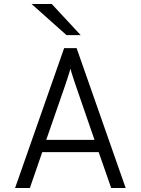

<svg xmlns="http://www.w3.org/2000/svg" viewBox="-20 -941 704 961"><path d="M55.5 0 301 -700H363.5L609 0H536.5L474 -179.5H191.5L129.5 0ZM211.5 -241H453L359 -513.5Q354.5 -527 345.5 -554.2Q336.5 -581.5 332.5 -597.5Q328.5 -581.5 319.5 -554.2Q310.5 -527 306 -513.5ZM313 -765 138 -921H239L384 -765Z"/></svg>

Font: Overpass Light
Style: Regular
Weight: 300
Designer: Delve Withrington, Dave Bailey, Thomas Jockin
Foundry: Delve Fonts LLC
Version: Version 4.000; ttfautohint (v1.8.3)